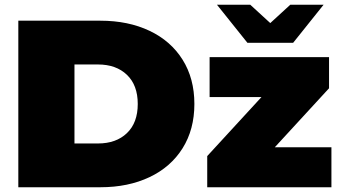

<svg xmlns="http://www.w3.org/2000/svg" viewBox="-20 -787 1446 807"><path d="M57 -700V0H402C480 0 548.8 -14.2 608.5 -42.5C668.2 -70.8 714.5 -111.3 747.5 -164C780.5 -216.7 797 -278.7 797 -350C797 -421.3 780.5 -483.3 747.5 -536C714.5 -588.7 668.2 -629.2 608.5 -657.5C548.8 -685.8 480 -700 402 -700ZM392 -184H293V-516H392C442.7 -516 483.2 -501.5 513.5 -472.5C543.8 -443.5 559 -402.7 559 -350C559 -297.3 543.8 -256.5 513.5 -227.5C483.2 -198.5 442.7 -184 392 -184ZM861 -547V-379H1079L851 -131V0H1373V-168H1135L1363 -416V-547ZM1340 -767H1200L1116 -690L1032 -767H892L1020 -607H1212Z"/></svg>

Font: Montserrat Custom Black
Style: Regular
Weight: 900
Designer: Julieta Ulanovsky
Foundry: Julieta Ulanovsky
Version: Version 7.200